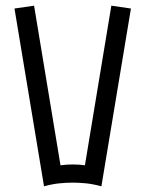

<svg xmlns="http://www.w3.org/2000/svg" viewBox="-20 -646 511 676"><path d="M100 -626 193 -64Q214 -67 236 -67Q260 -67 279 -64L372 -626L441 -616L337 10Q308 2 283 -0.5Q258 -3 236 -3Q214 -3 189 -0.5Q164 2 135 10L31 -616Z"/></svg>

Font: Aubrey
Style: Regular
Weight: 400
Designer: Gayaneh Bagdasaryan
Foundry: Cyreal.org
Version: Version 1.102; ttfautohint (v1.8.3)